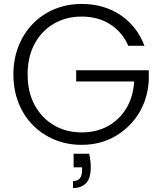

<svg xmlns="http://www.w3.org/2000/svg" viewBox="-20 -727 822 973"><path d="M712 -495H630Q601 -563 539.5 -603Q478 -643 394 -643Q316 -643 254 -607.5Q192 -572 156 -506Q120 -440 120 -350Q120 -260 156 -194Q192 -128 254 -92Q316 -56 394 -56Q468 -56 526 -87.5Q584 -119 619.5 -177Q655 -235 660 -314H366V-371H734V-320Q729 -227 684 -153.5Q639 -80 564 -36.5Q489 7 394 7Q320 7 257 -19Q194 -45 147 -92.5Q100 -140 74 -205.5Q48 -271 48 -350Q48 -428 74 -493.5Q100 -559 147 -607Q194 -655 257 -681Q320 -707 394 -707Q506 -707 590 -651Q674 -595 712 -495ZM432 52Q440 90 440 119Q440 177 416 201.5Q392 226 350 226V191Q374 191 385 176.5Q396 162 396 135V121H353V52Z"/></svg>

Font: Poppins Light
Style: Regular
Weight: 300
Designer: Ninad Kale (Devanagari), Jonny Pinhorn (Latin)
Version: Version 5.002